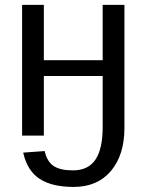

<svg xmlns="http://www.w3.org/2000/svg" viewBox="-20 -548 592 776"><path d="M160.6 62.5Q169.9 104.5 196.3 122.6Q222.7 140.6 274.9 140.6Q336.4 140.6 365.7 97.2Q395 53.7 395 -34.7V-240.7H157.2V0H69.3V-528.3H157.2V-304.7H395V-528.3H482.9V-30.8Q482.9 78.1 428.5 142.8Q374 207.5 277.8 207.5Q190.4 207.5 140.4 175Q90.3 142.6 73.7 68.8Z"/></svg>

Font: Liberation Sans
Style: Regular
Weight: 400
Designer: Steve Matteson
Foundry: Ascender Corporation
Version: Version 2.00.1